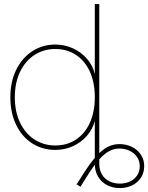

<svg xmlns="http://www.w3.org/2000/svg" viewBox="-20 -748 747 968"><path d="M32.2 -257.8Q32.2 -336.4 62 -396.7Q91.8 -457 143.3 -490.2Q194.8 -523.4 258.8 -523.4Q306.6 -523.4 348.6 -503.9Q390.6 -484.4 419.4 -450.7Q448.2 -417 457.5 -376H458V-727.5H480.5V0H458V-136.7H457.5Q446.8 -96.2 418.2 -63.2Q389.6 -30.3 348.1 -11.2Q306.6 7.8 258.8 7.8Q194.3 7.8 142.6 -25.1Q90.8 -58.1 61.5 -118.4Q32.2 -178.7 32.2 -257.8ZM458 -257.8Q458 -331.5 433.1 -386.5Q408.2 -441.4 363 -471.2Q317.9 -501 258.8 -501Q200.7 -501 154.3 -471.2Q107.9 -441.4 81.3 -386.2Q54.7 -331.1 54.7 -257.8Q54.7 -184.6 81.3 -129.4Q107.9 -74.2 154.3 -44.4Q200.7 -14.6 258.8 -14.6Q317.9 -14.6 363 -44.4Q408.2 -74.2 433.1 -129.2Q458 -184.1 458 -257.8ZM458 78.1V-29.3H480.5V78.1Q480.5 108.4 493.7 130.9Q506.8 153.3 530.5 165.5Q554.2 177.7 584 177.7Q612.3 177.7 635.3 167Q658.2 156.2 671.4 136.2Q684.6 116.2 684.6 89.8Q684.6 64 670.9 43.7Q657.2 23.4 633.8 12.2Q610.4 1 582 1Q553.7 1 528.6 14.9Q503.4 28.8 476.6 59.8Q449.7 90.8 417 143.6L385.7 193.4L366.2 181.6L398.4 130.9Q434.1 74.7 463.6 41.5Q493.2 8.3 521.5 -6.6Q549.8 -21.5 582 -21.5Q616.7 -21.5 645.3 -7.3Q673.8 6.8 690.4 32Q707 57.1 707 89.8Q707 122.6 690.9 147.5Q674.8 172.4 646.7 186.3Q618.7 200.2 584 200.2Q547.9 200.2 519.3 185.1Q490.7 169.9 474.4 142.3Q458 114.7 458 78.1Z"/></svg>

Font: Intratopia Thin
Style: Regular
Weight: 100
Designer: Rasmus Andersson
Foundry: rsms
Version: Version 3.000;Glyphs 3.2.3 (3260)